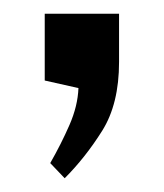

<svg xmlns="http://www.w3.org/2000/svg" viewBox="-20 -117 238 279"><path d="M74 142 53 120Q69 92 81 64.5Q93 37 94 11L45 0V-97H153V-27Q153 34 128.5 73Q104 112 74 142Z"/></svg>

Font: Syne
Style: Regular
Weight: 400
Designer: Lucas Descroix
Foundry: Bonjour Monde
Version: Version 2.200